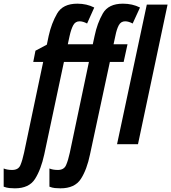

<svg xmlns="http://www.w3.org/2000/svg" viewBox="-136 -785 932 1045"><path d="M615 0 776 -760H663L501 0ZM105 55 212 -448H348L244 46Q235 88 223.5 114Q212 140 179 140Q152 140 133 132V231Q148 237 162.5 238.5Q177 240 193 240Q271 240 304 189Q337 138 354 55L462 -448H537L558 -544H482L492 -590Q499 -626 510.5 -647.5Q522 -669 545 -669Q564 -669 586 -657L626 -744Q585 -765 533 -765Q454 -765 423.5 -711.5Q393 -658 379 -590L369 -544H233L243 -590Q251 -626 262.5 -647.5Q274 -669 297 -669Q316 -669 338 -657L377 -744Q336 -765 285 -765Q206 -765 175 -711.5Q144 -658 129 -590L119 -542L57 -509L45 -448H99L-5 46Q-14 88 -25 114Q-36 140 -70 140Q-97 140 -116 132V231Q-100 237 -85 238.5Q-70 240 -55 240Q22 240 54.5 189Q87 138 105 55Z"/></svg>

Font: Noto Sans Display Condensed
Style: Bold Italic
Weight: 700
Width: 3
Designer: Monotype Design team
Foundry: Monotype Imaging Inc.
Version: 1.000